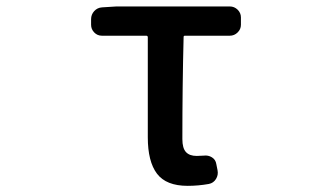

<svg xmlns="http://www.w3.org/2000/svg" viewBox="-20 -570 1040 602"><path d="M568.4 12.7Q501 12.7 472.2 -25.4Q443.4 -63.5 443.4 -139.6V-453.1Q443.4 -458 438.5 -458H299.8Q285.2 -458 275.4 -468.3Q265.6 -478.5 265.6 -492.2V-509.8Q265.6 -524.4 275.4 -535.2Q285.2 -545.9 299.8 -546.9L345.7 -549.8H700.2Q714.8 -549.8 725.1 -539.6Q735.4 -529.3 735.4 -515.6V-492.2Q735.4 -478.5 725.1 -468.3Q714.8 -458 700.2 -458H559.6Q555.7 -458 555.7 -454.1Q551.8 -301.8 551.8 -133.8Q551.8 -105.5 563 -93.3Q574.2 -81.1 596.7 -81.1Q607.4 -81.1 618.2 -82Q632.8 -84 644.5 -76.7Q656.2 -69.3 658.2 -55.7L662.1 -36.1Q665 -21.5 657.2 -8.8Q649.4 3.9 634.8 6.8Q601.6 12.7 568.4 12.7Z"/></svg>

Font: Gen Jyuu Gothic L Monospace Medium
Style: Regular
Weight: 500
Designer: [Source Han Sans]
Ryoko NISHIZUKA  (kana & ideographs); Paul D. Hunt (Latin, Greek & Cyrillic); Wenlong ZHANG  (bopomofo
Version: Version 1.002.20150607